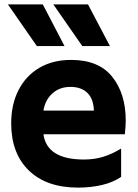

<svg xmlns="http://www.w3.org/2000/svg" viewBox="-20 -841 631 875"><path d="M31 -279Q31 -365 64.5 -430.5Q98 -496 159.5 -532Q221 -568 304 -568Q430 -568 491.5 -491Q553 -414 553 -291Q553 -271 549 -229H178Q194 -114 363 -114Q410 -114 450.5 -126.5Q491 -139 532 -164V-35Q496 -10 445 2Q394 14 336 14Q192 14 111.5 -64Q31 -142 31 -279ZM408 -337Q406 -391 378 -418Q350 -445 301 -445Q252 -445 219 -415.5Q186 -386 178 -337ZM148 -631 16 -821H175L274 -631ZM381 -821 481 -631H355L223 -821Z"/></svg>

Font: Application
Style: Bold
Weight: 700
Designer: Wei Huang
Foundry: Wei Huang
Version: Version 0.012